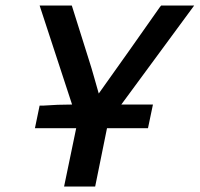

<svg xmlns="http://www.w3.org/2000/svg" viewBox="-20 -678 726 698"><path d="M339 -338Q395 -417 450.5 -495Q506 -573 561 -652L566 -658H686L421 -298H536L518 -212H369L326 0H213L257 -212H107L124 -294H136Q162 -296 189 -297Q216 -298 242 -298L124 -658H241L303 -461Q313 -430 321.5 -399.5Q330 -369 339 -338Z"/></svg>

Font: Codetta
Style: Bold Italic
Weight: 700
Italic angle: -11°
Designer: Ulrich Proeller
Foundry: PROSA GmbH
Version: Version 2.00;September 29, 2018;FontCreator 11.5.0.2427 64-b